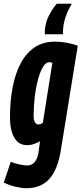

<svg xmlns="http://www.w3.org/2000/svg" viewBox="-44 -774 431 1014"><path d="M-24 190.2 12.8 80.4Q31.8 88.2 57.4 94.1Q83 100 98.6 100Q113.8 100 126.4 92.8Q139 85.6 148.2 67.7Q157.4 49.8 161.2 19L167 -28.4Q155.2 -21.4 143.1 -16.4Q131 -11.4 119.9 -9.4Q108.8 -7.4 98.8 -7.4Q67.8 -7.4 47.9 -26.1Q28 -44.8 18.4 -77.7Q8.8 -110.6 8.8 -153.8Q8.8 -242.2 23.2 -315.3Q37.6 -388.4 66.7 -442.1Q95.8 -495.8 140.4 -524.9Q185 -554 245 -554Q261.8 -554 279.1 -552.3Q296.4 -550.6 313 -547.4Q329.6 -544.2 343.4 -540.3Q357.2 -536.4 366.6 -532L277.6 17.8Q260.4 123.8 215.8 171.9Q171.2 220 95 220Q72.2 220 40.1 212.7Q8 205.4 -24 190.2ZM232.6 -442.2Q228.2 -443.8 224.3 -444.7Q220.4 -445.6 216.6 -445.6Q198.2 -445.6 183 -420.4Q167.8 -395.2 156.7 -353.9Q145.6 -312.6 139.6 -262.2Q133.6 -211.8 133.6 -161.4Q133.6 -140.6 140.5 -128.7Q147.4 -116.8 159.4 -116.8Q162.8 -116.8 167 -117.9Q171.2 -119 175.3 -121Q179.4 -123 182.2 -125.2ZM288.7 -592.9H193.3Q193 -597.1 192.9 -601.8Q192.7 -606.5 192.7 -611Q194.8 -650.4 211.9 -686.5Q229 -722.6 255.7 -754.3H335.4Q315.7 -721.6 304.4 -689.8Q293 -658 290.2 -629.8Q288.8 -618.3 288.6 -609.6Q288.4 -600.9 288.7 -592.9Z"/></svg>

Font: Georama ExtraCondensed Thin
Style: Italic
Weight: 100
Width: 2
Italic angle: -9°
Designer: Jean-Baptiste Levee
Foundry: Production Type
Version: Version 1.001